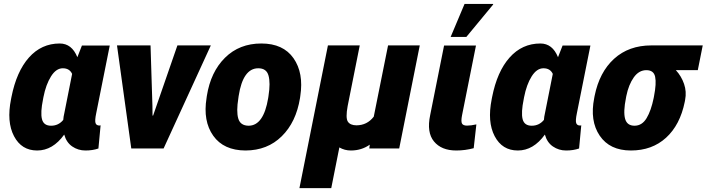

<svg xmlns="http://www.w3.org/2000/svg" viewBox="-20 -761 3622 984"><path d="M304.2 -146.5Q305.2 -162.6 309.6 -180.7L349.6 -382.3Q336.4 -411.1 301.8 -411.1Q267.6 -411.1 241.5 -369.6Q215.3 -328.1 202.6 -263.2L200.7 -252.9Q186.5 -184.1 195.1 -150.4Q203.6 -116.7 241.7 -116.7Q279.8 -116.7 304.2 -146.5ZM286.1 -538.1Q348.1 -538.1 376.5 -467.8L399.9 -527.8H542.5L473.1 -180.7Q465.3 -143.6 469.5 -130.6Q473.6 -117.7 489.7 -117.7Q494.1 -117.7 495.6 -119.1L484.4 0Q455.1 10.3 418 10.3Q380.4 10.3 350.3 -10.3Q320.3 -30.8 309.1 -71.3Q250.5 10.3 170.4 10.3Q90.3 10.3 51.8 -63.2Q13.2 -136.7 36.6 -252.9L38.6 -263.2Q64.5 -394.5 128.4 -466.3Q192.4 -538.1 286.1 -538.1Z M761.2 -217.8 761.7 -168.9 764.6 -168.5 889.2 -528.3H1060.5L818.4 0H652.8L579.6 -528.3H751.5Z M1253.9 -116.7Q1331.1 -116.7 1354.5 -258.8L1356 -269Q1366.7 -336.9 1356 -374Q1345.7 -411.1 1303.7 -411.1Q1225.1 -411.1 1203.1 -269L1201.7 -258.8Q1190.4 -189.5 1201.2 -153.3Q1211.9 -117.2 1253.9 -116.7ZM1519 -269 1517.6 -258.8Q1497.6 -134.8 1423.8 -62.5Q1350.6 9.8 1238.3 10.3Q1126 9.8 1072.8 -65.4Q1019.5 -140.6 1038.6 -258.8L1040 -269Q1059.6 -392.6 1133.3 -465.3Q1207 -538.1 1319.3 -538.1Q1431.6 -538.1 1484.4 -462.4Q1537.1 -386.7 1519 -269Z M1806.2 -118.7Q1861.3 -118.7 1895.5 -163.1L1968.8 -528.3H2131.3L2025.9 0H1872.6L1875 -19.5Q1832.5 10.3 1778.3 10.3Q1746.1 10.3 1719.2 -5.4L1677.7 203.1H1514.6L1660.6 -528.3H1823.7L1761.7 -217.3Q1750.5 -156.2 1762.7 -137.7Q1774.9 -119.1 1806.2 -118.7Z M2421.4 -123.5 2407.7 -1.5Q2363.8 10.3 2318.4 10.3Q2242.2 10.3 2204.1 -36.1Q2166 -82.5 2184.6 -170.9L2255.9 -527.8H2419.4L2348.1 -170.9Q2341.8 -138.7 2347.7 -127.9Q2353.5 -117.2 2373.5 -117.2Q2393.6 -117.2 2421.4 -123.5ZM2360.8 -740.7H2506.8L2507.8 -738.3L2370.1 -571.8H2289.6Z M2767.6 -146.5Q2768.6 -162.6 2772.9 -180.7L2813 -382.3Q2799.8 -411.1 2765.1 -411.1Q2731 -411.1 2704.8 -369.6Q2678.7 -328.1 2666 -263.2L2664.1 -252.9Q2649.9 -184.1 2658.4 -150.4Q2667 -116.7 2705.1 -116.7Q2743.2 -116.7 2767.6 -146.5ZM2749.5 -538.1Q2811.5 -538.1 2839.8 -467.8L2863.3 -527.8H3005.9L2936.5 -180.7Q2928.7 -143.6 2932.9 -130.6Q2937 -117.7 2953.1 -117.7Q2957.5 -117.7 2959 -119.1L2947.8 0Q2918.5 10.3 2881.3 10.3Q2843.8 10.3 2813.7 -10.3Q2783.7 -30.8 2772.5 -71.3Q2713.9 10.3 2633.8 10.3Q2553.7 10.3 2515.1 -63.2Q2476.6 -136.7 2500 -252.9L2502 -263.2Q2527.8 -394.5 2591.8 -466.3Q2655.8 -538.1 2749.5 -538.1Z M3330.1 -258.8 3332 -269Q3344.7 -333.5 3337.6 -367.4Q3330.6 -401.4 3292.5 -401.4Q3254.4 -401.4 3228 -364.3Q3201.7 -327.1 3189.9 -269L3188 -258.8Q3173.8 -188 3183.6 -152.3Q3193.4 -116.7 3231.9 -116.7Q3270.5 -116.7 3293.7 -155.3Q3316.9 -193.8 3330.1 -258.8ZM3025.4 -258.8 3027.3 -269Q3051.8 -391.1 3127.2 -459.7Q3202.6 -528.3 3318.4 -528.3Q3318.4 -527.8 3581.5 -528.3L3556.2 -401.4H3443.8Q3472.2 -370.6 3485.8 -330.8Q3499.5 -291 3491.2 -249L3489.3 -238.8Q3465.3 -120.6 3393.6 -55.2Q3321.8 10.3 3213.4 10.3Q3105 10.3 3053.5 -65.7Q3002 -141.6 3025.4 -258.8Z"/></svg>

Font: Roboto-BlackItalic
Style: Italic
Weight: 900
Italic angle: -12°
Designer: Google
Version: Version 1.100141; 2013